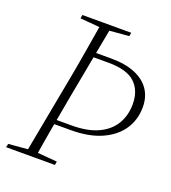

<svg xmlns="http://www.w3.org/2000/svg" viewBox="-125 -768 768 861"><g transform="rotate(20 258.5 -337.0)"><path d="M141 -171 146 -192H245Q321 -192 371 -215.5Q421 -239 445.5 -280.5Q470 -322 470 -375Q470 -440 431 -476.5Q392 -513 304 -513H207L211 -535H307Q377 -535 423.5 -515.5Q470 -496 493.5 -461Q517 -426 517 -378Q517 -318 486 -271.5Q455 -225 395 -198Q335 -171 248 -171ZM2 0 6 -17 111 -26H130L238 -17L235 0ZM93 0 161 -362Q176 -440 189 -518Q202 -596 215 -674H263L195 -311Q181 -234 167 -156Q153 -78 141 0ZM118 -657 121 -674H354L351 -657L245 -648H226Z"/></g></svg>

Font: Source Serif 4 48pt Light
Style: Italic
Weight: 300
Italic angle: -12°
Designer: Frank Grießhammer
Foundry: Adobe Systems Incorporated
Version: Version 4.004;hotconv 1.0.116;makeotfexe 2.5.65601